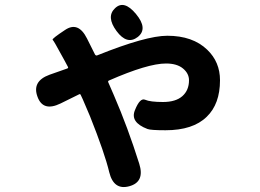

<svg xmlns="http://www.w3.org/2000/svg" viewBox="-20 -673 1040 768"><path d="M497 72Q435 89 417 16Q399 -60 340 -208Q326 -242 311 -276L303 -293Q301 -298 297 -296L222 -259Q152 -225 130 -286Q107 -348 178 -374L249 -399Q254 -401 252 -405L237 -433Q219 -466 201 -498Q194 -510 190.5 -514Q187 -518 240 -553Q293 -589 328 -519L360 -455Q364 -449 370 -452Q564 -530 649 -530Q751 -530 809 -474Q860 -425 860 -352Q860 -257 807 -206Q752 -152 642 -152Q583 -152 570 -157Q499 -184 520 -233Q540 -283 560.5 -274Q581 -265 632 -265Q683 -265 709.5 -288.5Q736 -312 736 -352Q736 -379 712 -399Q688 -419 644 -419Q571 -419 416 -351Q411 -349 413 -344L436 -291Q491 -164 537 -18Q560 55 497 72ZM531 -525Q488 -492 446 -549Q404 -606 440 -640Q476 -675 524 -617Q573 -558 531 -525Z"/></svg>

Font: Resource Han Rounded JP
Style: Bold
Weight: 700
Designer: Cyano Hao (round all glyphs); Ryoko NISHIZUKA 西塚涼子 (kana, bopomofo & ideographs); Paul D. Hunt (Latin, Greek & Cyrillic)
Foundry: Cyano Hao
Version: 0.990